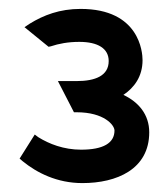

<svg xmlns="http://www.w3.org/2000/svg" viewBox="-20 -860 378 431"><path d="M24 -504 31 -498C63 -472 108 -449 165 -449C242 -449 315 -480 315 -563C315 -603 291 -631 257 -647C281 -663 300 -688 300 -725C300 -743 293 -840 161 -840C114 -840 78 -826 47 -807L35 -799L89 -755L94 -756C112 -762 133 -766 158 -766C200 -766 224 -751 224 -723C224 -690 194 -678 152 -678H110L146 -608H152C214 -608 237 -579 237 -567C237 -539 212 -524 162 -524C123 -524 90 -537 66 -552L58 -558Z"/></svg>

Font: Charger Pro
Style: ExBdSuExt
Weight: 400
Designer: Jasper
Foundry: Cannot Into Space Fonts
Version: Version 1.09